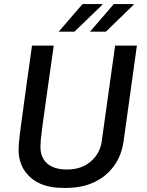

<svg xmlns="http://www.w3.org/2000/svg" viewBox="-20 -909 718 939"><path d="M287.8 10Q185.8 10 128.2 -41.9Q70.8 -93.8 70.8 -177Q70.8 -188 72.4 -207.9Q74 -227.8 77.4 -255.4Q80.8 -283 85.6 -318.1Q90.5 -353.2 96.1 -394.8Q101.8 -436.2 108.1 -483Q114.5 -529.8 121.8 -580.9Q129 -632 136.5 -686H242.8Q228 -581.5 217.1 -504.9Q206.2 -428.2 198.8 -374.2Q191.2 -320.2 186.4 -284.6Q181.5 -249 179.6 -227.1Q177.8 -205.2 177.8 -191.5Q177.8 -137.8 211.4 -108.9Q245 -80 308.2 -80Q378.5 -80 424.2 -119.5Q470 -159 478 -221.2L543 -686H649.5L584.5 -219.2Q574.8 -148.8 537.2 -97.2Q499.8 -45.8 440.5 -17.9Q381.2 10 303.8 10ZM420 -754 536.5 -889H632.8L633.8 -886L497.8 -754ZM267 -754 383.5 -889H479L480.8 -886L344 -754Z"/></svg>

Font: Chivo Medium
Style: Italic
Weight: 500
Italic angle: -8.05°
Designer: Hector Gatti
Foundry: Omnibus-Type
Version: Version 2.002